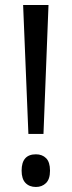

<svg xmlns="http://www.w3.org/2000/svg" viewBox="-20 -734 285 764"><path d="M153 -201H93L72 -714H173ZM66 -55Q66 -120 123 -120Q148 -120 163.5 -104.5Q179 -89 179 -55Q179 -21 163 -5.5Q147 10 123 10Q97 10 81.5 -6Q66 -22 66 -55Z"/></svg>

Font: Noto Sans Thai Looped Condensed
Style: Regular
Weight: 400
Width: 3
Designer: Sasikarn Vongin, Ben Mitchell
Foundry: The Fontpad Ltd
Version: Version 1.001; ttfautohint (v1.8.4.7-5d5b)